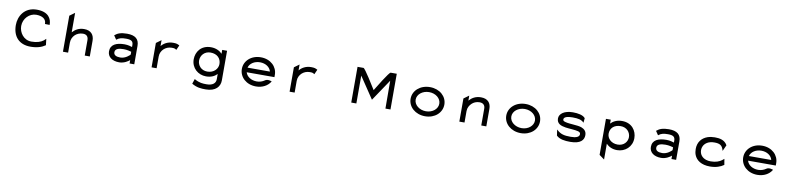

<svg xmlns="http://www.w3.org/2000/svg" viewBox="-0 -1760 12635 3070"><g transform="rotate(10 6317.0 -224.5)"><path d="M438 -72C312 -72 235 -184 235 -290C235 -411 332 -508 442 -508C539 -508 604 -469 604 -392V-387L680 -385V-390C680 -479 632 -590 438 -590C236 -590 148 -432 148 -290C148 -105 251 11 438 11C542 11 621 -15 676 -54L678 -56L666 -157L632 -126C589 -92 523 -72 438 -72Z M1400 -254C1400 -349 1349 -416 1237 -416C1148 -416 1091 -377 1048 -330V-646L964 -585V0H1048V-161C1048 -216 1071 -260 1102 -290C1130 -317 1175 -340 1230 -340C1292 -340 1318 -304 1318 -250V0H1400Z M1725 -401 1769 -336 1773 -340C1813 -372 1854 -381 1925 -381C2007 -381 2039 -359 2039 -298V-266C2022 -272 1971 -288 1915 -288C1783 -288 1688 -246 1688 -135C1688 -46 1762 11 1878 11C1958 11 2022 -34 2046 -55V0H2122V-298C2122 -409 2059 -462 1925 -462C1826 -462 1771 -440 1729 -404ZM1775 -136C1775 -193 1837 -209 1915 -209C1970 -209 2023 -194 2039 -189V-143C2030 -133 1967 -68 1882 -68C1816 -68 1775 -89 1775 -136Z M2774 -425C2746 -438 2734 -447 2676 -447C2588 -447 2525 -408 2485 -360V-456L2403 -396V0H2485V-191C2485 -244 2509 -287 2540 -316C2570 -343 2612 -365 2668 -365C2713 -365 2721 -359 2739 -347L2744 -344L2779 -422Z M3132 -240C3132 -323 3194 -397 3291 -397C3400 -397 3463 -331 3463 -240C3463 -164 3399 -88 3291 -88C3190 -88 3132 -164 3132 -240ZM3044 -245C3044 -103 3155 -9 3284 -9C3367 -9 3423 -38 3463 -79V6C3463 75 3409 114 3315 114C3252 114 3199 112 3122 68L3116 64L3089 144L3092 146C3173 193 3240 197 3315 197C3479 197 3546 109 3546 12V-471H3467V-408C3429 -448 3368 -482 3284 -482C3122 -482 3044 -363 3044 -245Z M4365 -187V-225C4365 -356 4256 -462 4098 -462C3940 -462 3829 -357 3829 -226C3829 -95 3940 11 4098 11C4203 11 4287 -36 4330 -106L4333 -111L4328 -114C4328 -114 4264 -141 4221 -108C4188 -85 4145 -70 4098 -70C4007 -70 3933 -119 3915 -187ZM3915 -262C3932 -330 4006 -381 4098 -381C4190 -381 4262 -331 4278 -262Z M5015 -425C4987 -438 4975 -447 4917 -447C4829 -447 4766 -408 4726 -360V-456L4644 -396V0H4726V-191C4726 -244 4750 -287 4781 -316C4811 -343 4853 -365 4909 -365C4954 -365 4962 -359 4980 -347L4985 -344L5020 -422Z M6198 -452 6200 0H6282V-580H6183C6158 -580 5994 -309 5963 -258C5932 -307 5766 -580 5742 -580H5645V0H5728V-452L5963 -102Z M6844 -381C6951 -381 7035 -312 7035 -226C7035 -140 6951 -70 6844 -70C6737 -70 6651 -140 6651 -226C6651 -312 6737 -381 6844 -381ZM6844 11C7004 11 7117 -95 7117 -226C7117 -357 7004 -462 6844 -462C6684 -462 6569 -357 6569 -226C6569 -95 6684 11 6844 11Z M7838 -283C7838 -378 7787 -443 7675 -443C7586 -443 7527 -404 7484 -356V-437L7400 -376V0H7484V-187C7484 -240 7510 -283 7541 -312C7569 -339 7611 -361 7666 -361C7728 -361 7756 -325 7756 -273V0H7838Z M8397 -381C8504 -381 8588 -312 8588 -226C8588 -140 8504 -70 8397 -70C8290 -70 8204 -140 8204 -226C8204 -312 8290 -381 8397 -381ZM8397 11C8557 11 8670 -95 8670 -226C8670 -357 8557 -462 8397 -462C8237 -462 8122 -357 8122 -226C8122 -95 8237 11 8397 11Z M8978 -49C9029 0 9112 11 9201 11C9369 11 9422 -57 9422 -136C9422 -201 9383 -232 9336 -250C9266 -274 9149 -267 9072 -288C9048 -295 9031 -302 9031 -323C9031 -365 9092 -381 9171 -381C9269 -381 9317 -367 9351 -334L9358 -327L9365 -402L9364 -403C9329 -447 9246 -462 9164 -462C9023 -462 8944 -399 8944 -325C8944 -241 9011 -215 9089 -203C9155 -193 9240 -193 9296 -178C9319 -171 9335 -161 9335 -138C9335 -89 9280 -70 9193 -70C9086 -70 9031 -85 8972 -139L8962 -148L8976 -51Z M9779 -388V-451H9701V134L9784 195V-61C9823 -21 9879 11 9962 11C10091 11 10202 -83 10202 -225C10202 -343 10124 -462 9962 -462C9878 -462 9819 -429 9779 -388ZM9784 -225C9784 -313 9846 -377 9955 -377C10052 -377 10114 -306 10114 -225C10114 -151 10056 -78 9955 -78C9847 -78 9784 -152 9784 -225Z M10523 -401 10567 -336 10571 -340C10611 -372 10652 -381 10723 -381C10805 -381 10837 -359 10837 -298V-266C10820 -272 10769 -288 10713 -288C10581 -288 10486 -246 10486 -135C10486 -46 10560 11 10676 11C10756 11 10820 -34 10844 -55V0H10920V-298C10920 -409 10857 -462 10723 -462C10624 -462 10569 -440 10527 -404ZM10573 -136C10573 -193 10635 -209 10713 -209C10768 -209 10821 -194 10837 -189V-143C10828 -133 10765 -68 10680 -68C10614 -68 10573 -89 10573 -136Z M11627 -270 11672 -369 11670 -371C11627 -449 11544 -462 11468 -462C11425 -462 11387 -456 11351 -444C11259 -411 11198 -338 11198 -226C11198 -192 11203 -160 11214 -131C11246 -48 11330 11 11468 11C11567 11 11641 -17 11691 -53L11693 -55L11677 -150L11647 -125C11607 -94 11548 -72 11468 -72C11440 -72 11415 -75 11392 -83C11328 -104 11285 -153 11285 -226C11285 -248 11290 -268 11299 -287C11324 -340 11382 -380 11474 -380C11561 -380 11601 -358 11623 -283Z M12505 -187V-225C12505 -356 12396 -462 12238 -462C12080 -462 11969 -357 11969 -226C11969 -95 12080 11 12238 11C12343 11 12427 -36 12470 -106L12473 -111L12468 -114C12468 -114 12404 -141 12361 -108C12328 -85 12285 -70 12238 -70C12147 -70 12073 -119 12055 -187ZM12055 -262C12072 -330 12146 -381 12238 -381C12330 -381 12402 -331 12418 -262Z"/></g></svg>

Font: Charger Monospace
Style: Regular
Weight: 400
Designer: Jasper
Foundry: Cannot Into Space Fonts
Version: Version 0.980